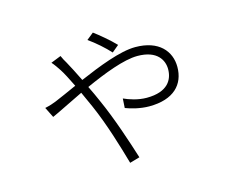

<svg xmlns="http://www.w3.org/2000/svg" viewBox="-96 -760 1192 968"><g transform="rotate(-15 500.0 -276.5)"><path d="M566 -525C536 -557 485 -599 459 -618L423 -589C460 -563 502 -526 530 -495ZM218 -525C230 -512 245 -490 254 -476C266 -458 284 -423 304 -382C256 -361 216 -342 188 -331C174 -325 153 -318 129 -313L156 -259C193 -275 254 -307 324 -340C336 -313 349 -285 361 -258C408 -151 445 -26 471 65L523 50C496 -36 452 -171 404 -277C393 -302 380 -331 366 -359C466 -404 574 -446 645 -446C749 -446 778 -388 778 -342C778 -288 748 -230 637 -230C592 -230 547 -245 519 -258L516 -209C544 -198 592 -185 638 -185C767 -185 826 -250 826 -341C826 -423 769 -492 646 -492C567 -492 448 -445 346 -401C326 -442 306 -481 292 -506C284 -519 277 -532 271 -546Z"/></g></svg>

Font: Noto Sans JP Light
Style: Regular
Weight: 300
Designer: Ryoko NISHIZUKA (kana & ideographs); Paul D. Hunt (Latin, Greek & Cyrillic); Wenlong ZHANG (bopomofo); Sandoll Communica
Foundry: Adobe Systems Incorporated
Version: Version 1.004;PS 1.004;hotconv 1.0.82;makeotf.lib2.5.63406